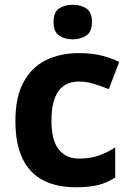

<svg xmlns="http://www.w3.org/2000/svg" viewBox="-20 -780 554 810"><path d="M300 10Q219 10 162 -19.5Q105 -49 75 -111Q45 -173 45 -270Q45 -370 79 -433Q113 -496 173.5 -526Q234 -556 313 -556Q369 -556 410.5 -545Q452 -534 483 -519L439 -404Q404 -418 373.5 -427Q343 -436 313 -436Q197 -436 197 -271Q197 -189 227.5 -150Q258 -111 313 -111Q360 -111 396 -123.5Q432 -136 466 -158V-31Q432 -9 394.5 0.5Q357 10 300 10ZM287 -760Q320 -760 344 -744.5Q368 -729 368 -687Q368 -646 344 -630Q320 -614 287 -614Q253 -614 229.5 -630Q206 -646 206 -687Q206 -729 229.5 -744.5Q253 -760 287 -760Z"/></svg>

Font: Noto Sans Tai Tham
Style: Regular
Weight: 400
Designer: Monotype Design Team 2013. Revised by David WIlliams 2020
Foundry: Monotype Imaging Inc.
Version: Version 2.002